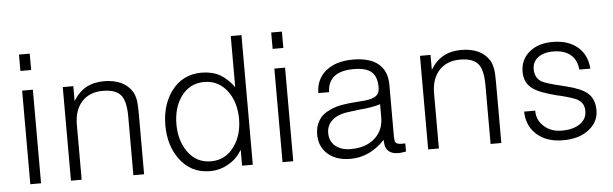

<svg xmlns="http://www.w3.org/2000/svg" viewBox="-47 -883 3391 1062"><g transform="rotate(-5 1648.0 -352.0)"><path d="M84 1H143.6V-518.6H84ZM84 -627.9H143.6V-718.8H84Z M309.6 1H369.1V-304.7Q369.1 -385.7 412.1 -432.6Q455.1 -478.5 527.3 -478.5Q603.5 -478.5 630.9 -440.4Q656.2 -407.2 656.2 -323.2V1H715.8V-330.1Q715.8 -379.9 712.9 -403.3Q708 -436.5 695.3 -458Q673.8 -493.2 633.8 -512.7Q592.8 -531.2 539.1 -531.2Q482.4 -531.2 439.5 -507.8Q396.5 -483.4 368.2 -435.5V-518.6H309.6Z M1319.3 -718.8H1259.8V-434.6Q1229.5 -478.5 1183.6 -506.8Q1138.7 -531.2 1081.1 -531.2Q974.6 -531.2 912.1 -446.3Q856.4 -369.1 856.4 -257.8Q856.4 -147.5 912.1 -70.3Q974.6 15.6 1081.1 15.6Q1137.7 15.6 1186.5 -13.7Q1233.4 -41 1259.8 -87.9V1H1319.3ZM1090.8 -478.5Q1172.9 -478.5 1221.7 -410.2Q1265.6 -348.6 1265.6 -258.8Q1265.6 -169.9 1221.7 -107.4Q1172.9 -38.1 1090.8 -38.1Q1008.8 -38.1 960.9 -107.4Q918 -169.9 918 -258.8Q918 -348.6 960.9 -410.2Q1008.8 -478.5 1090.8 -478.5Z M1484.4 1H1543.9V-518.6H1484.4ZM1484.4 -627.9H1543.9V-718.8H1484.4Z M2052.7 -73.2V-65.4Q2052.7 -30.3 2071.3 -11.7Q2089.8 6.8 2127 6.8Q2134.8 6.8 2143.6 5.9Q2156.2 3.9 2169.9 2V-43H2148.4Q2123 -43 2115.2 -54.7Q2110.4 -62.5 2110.4 -89.8V-373Q2110.4 -451.2 2061.5 -491.2Q2013.7 -530.3 1920.9 -530.3Q1826.2 -530.3 1770.5 -484.4Q1715.8 -439.5 1714.8 -362.3H1774.4Q1776.4 -419.9 1813.5 -449.2Q1850.6 -477.5 1920.9 -477.5Q1990.2 -477.5 2020.5 -450.2Q2049.8 -424.8 2049.8 -364.3Q2049.8 -328.1 2023.4 -313.5Q2003.9 -301.8 1959 -297.9L1931.6 -295.9Q1875 -292 1847.7 -287.1Q1803.7 -280.3 1772.5 -264.6Q1730.5 -247.1 1710 -213.9Q1688.5 -180.7 1688.5 -134.8Q1688.5 -67.4 1734.4 -26.4Q1781.2 15.6 1860.4 15.6Q1915 15.6 1962.9 -6.8Q2010.7 -29.3 2052.7 -73.2ZM2049.8 -271.5V-198.2Q2049.8 -125 1999 -81.1Q1949.2 -38.1 1868.2 -38.1Q1813.5 -38.1 1781.2 -65.4Q1750 -92.8 1750 -136.7Q1750 -178.7 1779.3 -206.1Q1811.5 -236.3 1870.1 -243.2L1930.7 -251Q1976.6 -254.9 1996.1 -258.8Q2028.3 -263.7 2049.8 -271.5Z M2293 1H2352.5V-304.7Q2352.5 -385.7 2395.5 -432.6Q2438.5 -478.5 2510.7 -478.5Q2586.9 -478.5 2614.3 -440.4Q2639.6 -407.2 2639.6 -323.2V1H2699.2V-330.1Q2699.2 -379.9 2696.3 -403.3Q2691.4 -436.5 2678.7 -458Q2657.2 -493.2 2617.2 -512.7Q2576.2 -531.2 2522.5 -531.2Q2465.8 -531.2 2422.9 -507.8Q2379.9 -483.4 2351.6 -435.5V-518.6H2293Z M2839.8 -161.1Q2841.8 -81.1 2895.5 -33.2Q2950.2 15.6 3041 15.6Q3130.9 15.6 3185.5 -27.3Q3239.3 -69.3 3239.3 -133.8Q3239.3 -196.3 3201.2 -229.5Q3166 -259.8 3081.1 -280.3L3057.6 -286.1Q2974.6 -305.7 2950.2 -319.3Q2913.1 -341.8 2913.1 -389.6Q2913.1 -429.7 2942.4 -453.1Q2974.6 -478.5 3028.3 -478.5Q3088.9 -478.5 3125 -449.2Q3160.2 -418.9 3164.1 -366.2H3225.6Q3219.7 -444.3 3168 -487.3Q3116.2 -531.2 3029.3 -531.2Q2949.2 -531.2 2899.4 -489.3Q2850.6 -447.3 2850.6 -380.9Q2850.6 -318.4 2897.5 -285.2Q2935.5 -257.8 3038.1 -232.4H3041Q3120.1 -212.9 3142.6 -199.2Q3177.7 -178.7 3177.7 -134.8Q3177.7 -91.8 3141.6 -65.4Q3103.5 -38.1 3039.1 -38.1Q2978.5 -38.1 2940.4 -73.2Q2901.4 -107.4 2901.4 -161.1Z"/></g></svg>

Font: Dotum
Style: Regular
Weight: 400
Version: Version 2.21